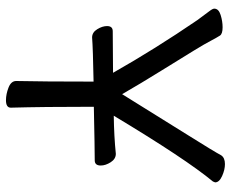

<svg xmlns="http://www.w3.org/2000/svg" viewBox="-85 -670 770 640"><g transform="rotate(90 300.0 -350.0)"><path d="M314 15.1Q293.9 15.1 272 6.6Q250 -2 250 -19Q252 -107.9 252 -276.9Q141.6 -274.9 105 -272Q87.9 -272 77.4 -289.1Q66.9 -306.2 66.9 -321.8Q66.9 -340.8 84 -340.8L222.7 -341.8Q142.6 -482.9 46.9 -623Q25.9 -651.9 17.3 -662.8Q8.8 -673.8 8.8 -679.2Q8.8 -693.8 29.8 -700.4Q50.8 -707 70.8 -707Q92.8 -707 98.6 -698.2Q106.9 -685.1 116 -667.5Q125 -649.9 149.4 -609.9Q173.8 -569.8 216.3 -501.5Q258.8 -433.1 293.9 -372.1Q377.9 -507.8 431.4 -593Q484.9 -678.2 497.6 -702.1Q505.9 -714.8 526.9 -714.8Q545.9 -714.8 566.9 -705.3Q587.9 -695.8 587.9 -682.1L585 -674.8Q509.8 -584 365.7 -344.2Q435.5 -345.2 492.7 -351.1Q509.8 -351.1 520.8 -334Q531.7 -316.9 531.7 -300.8Q531.7 -280.8 514.6 -280.8Q476.6 -280.8 335.9 -277.8Q335.9 -106.9 338.9 -1Q338.9 15.1 314 15.1Z"/></g></svg>

Font: LXGW WenKai GB Screen
Style: Regular
Weight: 400
Designer: LXGW / Fontworks Inc.
Foundry: LXGW / Fontworks Inc.
Version: Version 1.321;February 19, 2024;FontCreator 14.0.0.2901 64-b